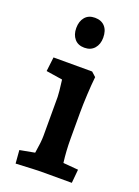

<svg xmlns="http://www.w3.org/2000/svg" viewBox="-140 -783 617 850"><g transform="rotate(20 168.5 -358.5)"><path d="M41 -57 111 -70Q120 -124 120 -152V-336Q120 -353 112 -415L35 -427L43 -494H225L246 -475Q242 -439 239.5 -390Q237 -341 237 -306V-182Q237 -124 244 -70L315 -64L309 0H162Q144 0 46 5ZM93 -651Q93 -683 109.5 -702.5Q126 -722 156 -722Q186 -722 203 -703.5Q220 -685 220 -651Q220 -620 203 -600.5Q186 -581 156 -581Q126 -581 109.5 -600.5Q93 -620 93 -651Z"/></g></svg>

Font: Andada Pro
Style: Bold
Weight: 700
Designer: Carolina Giovagnoli
Foundry: Huerta Tipografica
Version: Version 3.005; ttfautohint (v1.8.4)